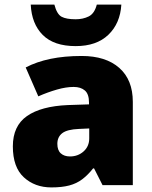

<svg xmlns="http://www.w3.org/2000/svg" viewBox="-20 -807 663 837"><path d="M336 -563Q441 -563 500 -511Q559 -459 559 -363V0H427L390 -73H386Q363 -44 338.5 -25.5Q314 -7 282 1.5Q250 10 204 10Q132 10 84 -34Q36 -78 36 -169Q36 -258 97.5 -301Q159 -344 276 -349L368 -352V-360Q368 -397 350 -412.5Q332 -428 301 -428Q268 -428 228 -416.5Q188 -405 147 -387L92 -513Q140 -538 200.5 -550.5Q261 -563 336 -563ZM325 -245Q273 -243 251.5 -226.5Q230 -210 230 -180Q230 -152 245 -138.5Q260 -125 285 -125Q320 -125 344.5 -147Q369 -169 369 -204V-247ZM509 -787Q504 -705 452.5 -655.5Q401 -606 310 -606Q215 -606 166.5 -654.5Q118 -703 114 -787H217Q228 -745 248.5 -734Q269 -723 310 -723Q342 -723 367 -735.5Q392 -748 402 -787Z"/></svg>

Font: Noto Sans Georgian Black
Style: Regular
Weight: 900
Designer: Monotype Design Team, Akaki Razmadze
Foundry: Google LLC
Version: Version 2.005; ttfautohint (v1.8.4.7-5d5b)